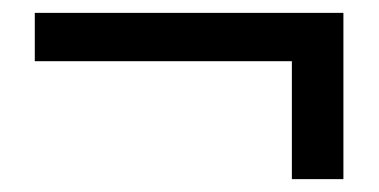

<svg xmlns="http://www.w3.org/2000/svg" viewBox="-20 -423 588 298"><path d="M34 -328V-403H513V-145H433V-361L458 -328Z"/></svg>

Font: Source Serif 4 SemiBold
Style: Regular
Weight: 600
Designer: Frank Grießhammer
Foundry: Adobe Systems Incorporated
Version: Version 4.004;hotconv 1.0.116;makeotfexe 2.5.65601